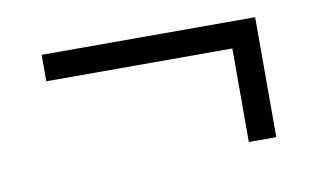

<svg xmlns="http://www.w3.org/2000/svg" viewBox="-40 -366 615 372"><g transform="rotate(-10 268.0 -180.0)"><path d="M424 -62V-246H58V-298H478V-62Z"/></g></svg>

Font: Spectral SC SemiBold
Style: Regular
Weight: 600
Designer: Jean-Baptiste Levee
Foundry: Production Type
Version: Version 2.001